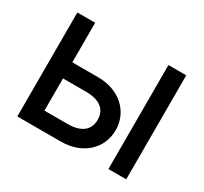

<svg xmlns="http://www.w3.org/2000/svg" viewBox="-118 -713 931 878"><g transform="rotate(30 347.5 -274.5)"><path d="M154 -85V-255H276C347 -255 386 -225 386 -170C386 -115 347 -85 276 -85ZM60 0H291C402 0 481 -71 481 -170C481 -269 402 -340 291 -340H154V-549H60ZM541 0H635V-549H541Z"/></g></svg>

Font: Involve Medium
Style: Regular
Weight: 500
Designer: Stefan Peev
Foundry: Context Ltd.
Version: Version 1.001